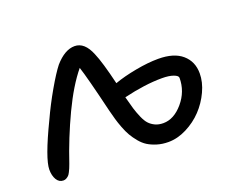

<svg xmlns="http://www.w3.org/2000/svg" viewBox="-90 -606 979 809"><g transform="rotate(-20 399.5 -201.0)"><path d="M69.8 57.1Q50.3 57.1 39.6 39.1Q28.8 21 28.8 -5.9Q28.8 -54.7 100.1 -202.1Q127.9 -262.7 161.4 -320.8Q194.8 -378.9 217.8 -408.2Q262.2 -459 306.2 -459Q351.1 -459 376 -397Q394.5 -354.5 418.9 -252Q460.9 -267.1 517.3 -277.6Q573.7 -288.1 619.1 -288.1Q689.5 -288.1 726.3 -256.1Q763.2 -224.1 763.2 -170.9Q763.2 -131.8 744.1 -90.8Q725.1 -49.8 694.6 -17.6Q664.1 14.6 623 35.4Q582 56.2 541 56.2Q513.7 56.2 490.5 49.1Q467.3 42 450.4 31.5Q433.6 21 418.9 3.2Q404.3 -14.6 394.8 -31Q385.3 -47.4 376.2 -71Q367.2 -94.7 362.3 -112.1Q357.4 -129.4 351.1 -153.8Q312 -317.4 295.9 -365.2Q246.6 -305.7 199.2 -206.1Q150.9 -104 116.2 0Q111.3 12.7 109.4 17.6Q107.4 22.5 102.5 32.2Q97.7 42 93.5 45.9Q89.4 49.8 83.3 53.5Q77.1 57.1 69.8 57.1ZM606 -206.1Q529.8 -206.1 434.1 -183.1Q442.9 -148.9 449.2 -128.2Q455.6 -107.4 465.1 -85.4Q474.6 -63.5 485.4 -52Q496.1 -40.5 511.7 -33.2Q527.3 -25.9 547.9 -25.9Q595.7 -25.9 636.2 -73.5Q676.8 -121.1 676.8 -182.1Q676.8 -191.9 657.2 -199Q637.7 -206.1 606 -206.1Z"/></g></svg>

Font: Shantell Sans Bouncy
Style: Regular
Weight: 400
Designer: Stephen Nixon, Anya Danilova, Shantell Martin
Foundry: Arrow Type
Version: Version 1.006;[9816181b4]